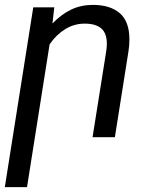

<svg xmlns="http://www.w3.org/2000/svg" viewBox="-23 -558 602 781"><path d="M178.7 -377.4 86.9 203.1H-3.4L112.3 -528.3H197.8L190.4 -462.4Q227.1 -500.5 267.1 -519.3Q307.1 -538.1 355 -538.1Q425.3 -538.1 464.4 -504.2Q503.4 -470.2 503.4 -397.9Q503.4 -372.6 499.5 -348.6L444.3 0H353.5L408.7 -347.2Q411.6 -364.7 411.6 -379.9Q411.6 -422.9 388.9 -442.4Q366.2 -461.9 321.3 -461.9Q278.8 -461.9 241.9 -439.2Q205.1 -416.5 178.7 -377.4Z"/></svg>

Font: Mardoto
Style: Italic
Weight: 400
Italic angle: -12°
Designer: Christian Robertson, Vahan Hovhannisyan
Foundry: Google
Version: Version 1.000